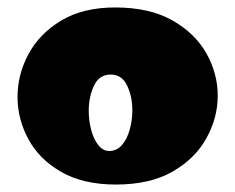

<svg xmlns="http://www.w3.org/2000/svg" viewBox="-20 -483 631 515"><path d="M291 12Q203 12 144 -22Q85 -56 56 -110Q27 -164 27 -223Q27 -283 56.5 -338Q86 -393 144.5 -428Q203 -463 289 -463Q381 -463 442 -428.5Q503 -394 533.5 -340Q564 -286 564 -226Q564 -167 533.5 -112Q503 -57 442.5 -22.5Q382 12 291 12ZM273 -78Q293 -78 307 -94Q321 -110 328 -135.5Q335 -161 335 -187Q335 -224 321 -253.5Q307 -283 277 -283Q246 -283 232 -253Q218 -223 218 -186Q218 -160 224.5 -135Q231 -110 243.5 -94Q256 -78 273 -78Z"/></svg>

Font: Marhey ExtraBold
Style: Regular
Weight: 800
Designer: Nur Syamsi & Bustanul Arifin
Foundry: Namelatype
Version: Version 1.000; ttfautohint (v1.8.4.7-5d5b)